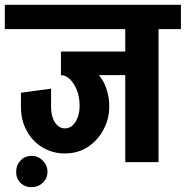

<svg xmlns="http://www.w3.org/2000/svg" viewBox="-45 -673 771 797"><path d="M224 -36V-140Q255 -140 272.5 -174.5Q290 -209 284 -258L406 -266Q415 -202 392 -150Q369 -98 325.5 -67Q282 -36 224 -36ZM225 -36Q173 -36 131.5 -61Q90 -86 66 -130Q42 -174 42 -228H167Q167 -190 183 -165Q199 -140 225 -140ZM42 -227V-288L167 -305V-227ZM284 -258Q281 -286 269.5 -309.5Q258 -333 242 -347Q226 -361 208 -361V-418Q272 -418 313 -399Q354 -380 376.5 -346.5Q399 -313 406 -266ZM208 -361V-459H498V-361ZM-25 -552V-653H497V-552ZM475 0V-639H613V0ZM383 -552V-653H706V-552ZM86 104Q58 104 40 86Q22 68 22 40Q22 13 40 -6.5Q58 -26 86 -26Q113 -26 132.5 -6.5Q152 13 152 40Q152 68 132.5 86Q113 104 86 104Z"/></svg>

Font: Akshar Light SemiBold
Style: Regular
Weight: 600
Version: Version 1.100